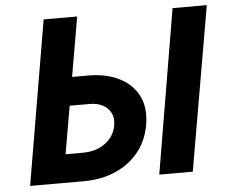

<svg xmlns="http://www.w3.org/2000/svg" viewBox="-51 -758 961 816"><g transform="rotate(-5 430.0 -350.0)"><path d="M714 -700 596 0H739L860 -700ZM164 -700 45 0H186L307 -700ZM186 -325H327Q360 -325 383.5 -312.5Q407 -300 418 -277.5Q429 -255 423 -223Q417 -191 396.5 -168Q376 -145 346.5 -133Q317 -121 281 -121H151L129 0H273Q350 0 411 -27Q472 -54 511 -104Q550 -154 560 -223Q570 -292 544 -341.5Q518 -391 464 -418Q410 -445 336 -446H206Z"/></g></svg>

Font: Jost SemiBold
Style: Italic
Weight: 600
Italic angle: -5°
Version: Version 3.710